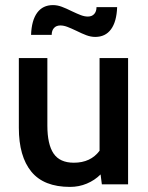

<svg xmlns="http://www.w3.org/2000/svg" viewBox="-20 -724 582 754"><path d="M54 -222V-496H166V-231Q166 -157 190.5 -121Q215 -85 270 -85Q336 -85 371 -132V-496H483V0H380L375 -39Q352 -16 321 -3Q290 10 255 10Q152 10 103 -50Q54 -110 54 -222ZM280 -603Q259 -613 244.5 -618.5Q230 -624 217 -624Q201 -624 192 -614Q183 -604 183 -587H102Q104 -644 126 -674Q148 -704 188 -704Q205 -704 222.5 -697.5Q240 -691 262 -680Q283 -670 297.5 -664.5Q312 -659 325 -659Q341 -659 350 -669Q359 -679 359 -696H440Q438 -639 416 -609Q394 -579 354 -579Q337 -579 319.5 -585.5Q302 -592 280 -603Z"/></svg>

Font: Cabin SemiBold
Style: Regular
Weight: 600
Designer: Pablo Impallari
Foundry: Pablo Impallari. http://www.impallari.com Igino Marini. http://www.ikern.com
Version: Version 2.001